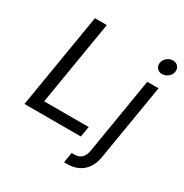

<svg xmlns="http://www.w3.org/2000/svg" viewBox="-211 -908 1221 1276"><g transform="rotate(30 400.0 -270.0)"><path d="M38.1 0 158.7 -727.5H250L142.6 -80.6H484.4L470.7 0ZM671.4 -535.6H757.8L660.6 50.3Q652.8 97.2 630.1 131.6Q607.4 166 570.3 185.1Q533.2 204.1 483.4 204.1H459.5L472.7 125.5H492.7Q528.3 125.5 548.6 105.5Q568.8 85.4 575.2 45.9ZM730 -628.9Q705.6 -628.9 690.9 -645.8Q676.3 -662.6 680.2 -686.5Q684.1 -710.4 704.3 -727.3Q724.6 -744.1 749 -744.1Q773.9 -744.1 788.6 -727.3Q803.2 -710.4 799.3 -686.5Q795.9 -662.6 775.4 -645.8Q754.9 -628.9 730 -628.9Z"/></g></svg>

Font: Inter 20pt
Style: Italic
Weight: 400
Italic angle: -9.3988°
Version: Version 4.001;git-66647c0bb